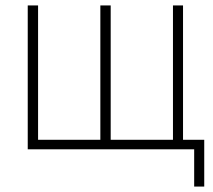

<svg xmlns="http://www.w3.org/2000/svg" viewBox="-20 -549 784 706"><path d="M694 137H731V-35H653V-529H616V-35H387V-529H349V-35H120V-529H82V0H694Z"/></svg>

Font: Noto Sans SemiCondensed ExtraLight
Style: Regular
Weight: 200
Width: 4
Designer: Monotype Design Team
Foundry: Monotype Imaging Inc.
Version: Version 2.013